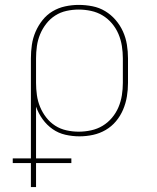

<svg xmlns="http://www.w3.org/2000/svg" viewBox="-20 -548 640 783"><path d="M106 215V117H32V98H106V-310Q106 -338 110 -365.5Q114 -393 125 -418.5Q136 -444 153.5 -466Q171 -488 194.5 -502Q218 -516 245.5 -522Q273 -528 301 -528Q329 -528 357 -522.5Q385 -517 409 -502.5Q433 -488 451.5 -466.5Q470 -445 481.5 -419.5Q493 -394 497.5 -366Q502 -338 502 -310V-210Q502 -182 497.5 -154.5Q493 -127 482 -101Q471 -75 453 -53.5Q435 -32 411 -18Q387 -4 359.5 2Q332 8 304 8Q275 8 246.5 1.5Q218 -5 194.5 -21.5Q171 -38 154 -61.5Q137 -85 127 -113V98H271V117H127V215ZM301 -11Q326 -11 351.5 -16.5Q377 -22 398.5 -35Q420 -48 436.5 -67.5Q453 -87 463 -110.5Q473 -134 477 -159.5Q481 -185 481 -210V-310Q481 -335 477 -360.5Q473 -386 463 -409.5Q453 -433 436.5 -452.5Q420 -472 398.5 -485Q377 -498 351.5 -503.5Q326 -509 301 -509Q276 -509 251 -503.5Q226 -498 205 -484.5Q184 -471 168.5 -451Q153 -431 143.5 -408Q134 -385 130.5 -360Q127 -335 127 -310V-210Q127 -185 130.5 -160Q134 -135 143.5 -112Q153 -89 168.5 -69Q184 -49 205 -35.5Q226 -22 251 -16.5Q276 -11 301 -11Z"/></svg>

Font: Iosevka Etoile Thin
Style: Regular
Weight: 100
Designer: Belleve Invis
Foundry: Belleve Invis
Version: Version 22.1.2; ttfautohint (v1.8.4)